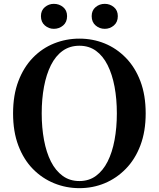

<svg xmlns="http://www.w3.org/2000/svg" viewBox="-20 -960 825 999"><path d="M260 -810Q234 -810 213.5 -827.5Q193 -845 193 -876Q193 -906 213.5 -923Q234 -940 260 -940Q288 -940 308.5 -923Q329 -906 329 -876Q329 -845 308.5 -827.5Q288 -810 260 -810ZM525 -810Q498 -810 477.5 -827.5Q457 -845 457 -876Q457 -906 477.5 -923Q498 -940 525 -940Q552 -940 572.5 -923Q593 -906 593 -876Q593 -845 572.5 -827.5Q552 -810 525 -810ZM393 19Q324 19 261.5 -6.5Q199 -32 151 -81Q103 -130 75.5 -202.5Q48 -275 48 -370Q48 -465 75.5 -537.5Q103 -610 151 -659.5Q199 -709 261.5 -734Q324 -759 393 -759Q463 -759 524.5 -734Q586 -709 634.5 -659.5Q683 -610 710.5 -537.5Q738 -465 738 -370Q738 -276 710.5 -203.5Q683 -131 634.5 -81.5Q586 -32 524.5 -6.5Q463 19 393 19ZM393 -18Q443 -18 479.5 -45Q516 -72 540 -119.5Q564 -167 576 -231.5Q588 -296 588 -370Q588 -445 576 -509Q564 -573 540 -621Q516 -669 479.5 -695.5Q443 -722 393 -722Q343 -722 306 -695.5Q269 -669 245 -621Q221 -573 209 -509Q197 -445 197 -370Q197 -296 209 -231.5Q221 -167 245 -119.5Q269 -72 306 -45Q343 -18 393 -18Z"/></svg>

Font: Noto Serif SC ExtraLight
Style: Bold
Weight: 700
Version: Version 2.002-H1;hotconv 1.1.0;makeotfexe 2.6.0